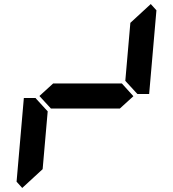

<svg xmlns="http://www.w3.org/2000/svg" viewBox="-20 -975 856 950"><path d="M726 -955 754 -924 718 -510H660L656 -514L600 -575L625 -862ZM90 -45 62 -76 98 -490H156L160 -485L216 -424L191 -138ZM583 -562 640 -499 573 -438H232L175 -500L243 -562Z"/></svg>

Font: DSEG7 Classic
Style: BoldItalic
Weight: 700
Italic angle: -5°
Designer: Keshikan(Twitter:@keshinomi_88pro)
Version: Version 0.46